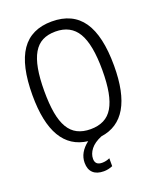

<svg xmlns="http://www.w3.org/2000/svg" viewBox="-172 -851 954 1163"><g transform="rotate(-20 305.5 -269.5)"><path d="M293 211Q248 211 224 188.5Q200 166 200 123Q200 57 265 7Q43 -20 43 -369Q43 -562 107.5 -656Q172 -750 305 -750Q439 -750 504 -656Q569 -562 569 -369Q569 -23 350 7Q302 27 279 56.5Q256 86 256 118Q256 159 301 159Q326 159 350 148V199Q321 211 293 211ZM305 -56Q354 -56 390 -74Q426 -92 448.5 -130Q471 -168 482 -227Q493 -286 493 -369Q493 -534 448 -609.5Q403 -685 305 -685Q256 -685 221 -667Q186 -649 163.5 -610.5Q141 -572 130 -512Q119 -452 119 -369Q119 -286 129.5 -227Q140 -168 162.5 -130Q185 -92 220.5 -74Q256 -56 305 -56Z"/></g></svg>

Font: Encode Sans Compressed
Style: Regular
Weight: 400
Designer: Pablo Impallari, Andres Torresi
Foundry: Pablo Impallari, Andres Torresi
Version: Version 1.000; ttfautohint (v1.00) -l 8 -r 50 -G 200 -x 14 -